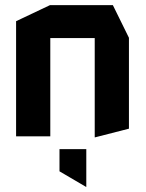

<svg xmlns="http://www.w3.org/2000/svg" viewBox="-20 -534 572 752"><path d="M43 0V-451L176 -514H177V0ZM351 4V-385H485V-30L352 4ZM177 -385V-514H422L485 -386V-385ZM317 198 213 137V50H318V198Z"/></svg>

Font: Foldit SemiBold
Style: Regular
Weight: 600
Version: Version 1.003